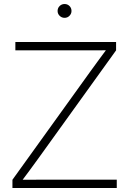

<svg xmlns="http://www.w3.org/2000/svg" viewBox="-20 -937 644 957"><path d="M42 0V-41L430.2 -580.6Q452.6 -611.3 475.1 -642.3Q497.6 -673.3 520.5 -703.6L524.9 -686.5Q484.9 -686 445.3 -686Q405.8 -686 365.7 -686H56.6V-727.5H558.6V-686L171.9 -148.4Q149.4 -117.2 126.5 -86.2Q103.5 -55.2 80.1 -23.9L75.7 -41Q115.2 -41 154.5 -41.3Q193.8 -41.5 232.9 -41.5H562V0ZM301.8 -848.1Q287.6 -848.1 277.3 -858.2Q267.1 -868.2 267.1 -882.3Q267.1 -897 277.3 -907Q287.6 -917 301.8 -917Q316.4 -917 326.4 -907Q336.4 -897 336.4 -882.3Q336.4 -868.7 326.4 -858.4Q316.4 -848.1 301.8 -848.1Z"/></svg>

Font: Inter 28pt ExtraLight
Style: Regular
Weight: 250
Designer: Rasmus Andersson
Foundry: rsms
Version: Version 4.001;git-66647c0bb